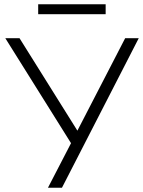

<svg xmlns="http://www.w3.org/2000/svg" viewBox="-20 -885 675 905"><path d="M206 0 323 -226V-197L5 -705H72L353 -256H338L570 -705H634L272 0ZM160 -818V-865H478V-818Z"/></svg>

Font: Nunito Sans 12pt Light
Style: Regular
Weight: 300
Designer: Vernon Adams
Foundry: Vernon Adams
Version: Version 3.101;gftools[0.9.27]